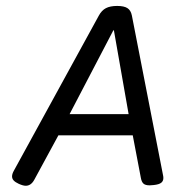

<svg xmlns="http://www.w3.org/2000/svg" viewBox="-20 -610 640 637"><path d="M522 -19.5Q522 -9.3 514.9 -3.7Q507.8 2 490.2 3.9Q480.5 4.9 476.6 4.9Q462.4 4.9 456.1 -0.7Q449.7 -6.3 447.3 -20L420.4 -161.1H173.8L93.8 -13.7Q83 6.3 65.4 6.3Q56.6 6.3 42.5 0Q30.8 -5.4 25.4 -11.2Q20 -17.1 20 -24.9Q20 -33.2 26.4 -44.4L308.1 -558.6Q317.4 -575.7 331.5 -583Q345.7 -590.3 368.7 -590.3Q391.6 -590.3 402.8 -583Q414.1 -575.7 417.5 -558.6L520.5 -30.8Q522 -24.4 522 -19.5ZM210.9 -231.4H406.7L357.9 -509.3H356Z"/></svg>

Font: Courier Prime Sans
Style: Italic
Weight: 400
Italic angle: -10°
Designer: Alan Dague-Greene
Foundry: Quote-Unquote Apps
Version: Version 3.020